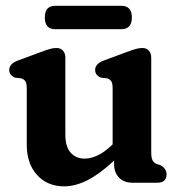

<svg xmlns="http://www.w3.org/2000/svg" viewBox="-20 -632 618 664"><path d="M72.5 -132.5V-326.5Q72.5 -344 67.8 -351Q63 -358 53.5 -361L32 -363.5Q12 -372 12 -390Q12 -411.5 41.5 -422.5L121 -452Q140 -459 152 -462.5Q164 -466 175 -466Q189.5 -466 197.8 -456.8Q206 -447.5 206 -432.5V-165.5Q206 -125.5 224 -104.5Q242 -83.5 272 -83.5Q293.5 -83.5 316.5 -94Q339.5 -104.5 364.5 -128L369.5 -132.5V-326.5Q369.5 -344 364.8 -351Q360 -358 350.5 -361L329 -363.5Q309 -372 309 -390Q309 -411.5 338.5 -422.5L418 -452Q437 -459 449 -462.5Q461 -466 472.5 -466Q487 -466 495 -456.8Q503 -447.5 503 -432.5V-105.5Q503 -85.5 507.8 -77.2Q512.5 -69 521.5 -65L535.5 -60.5Q556 -48.5 556 -29.5Q556 0 523.5 0H439Q409 0 391.8 -17.5Q374.5 -35 374.5 -65V-76.5Q324 -29.5 282 -8.5Q240 12.5 202 12.5Q144 12.5 108.2 -26.8Q72.5 -66 72.5 -132.5ZM135 -571.5Q135 -612 171 -612H399.5Q436 -612 436 -571.5Q436 -531 399.5 -531H171Q135 -531 135 -571.5Z"/></svg>

Font: Fraunces 72pt SuperSoft SemiBold
Style: Regular
Weight: 600
Version: Version 1.000;[b76b70a41]